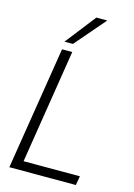

<svg xmlns="http://www.w3.org/2000/svg" viewBox="-135 -986 733 1054"><g transform="rotate(15 231.0 -458.5)"><path d="M28 0 140 -700H198L95 -52H415L406 0ZM142 -744 277 -917H339L190 -744Z"/></g></svg>

Font: Georama ExtraCondensed Thin Light
Style: Italic
Weight: 300
Italic angle: -9°
Version: Version 1.001